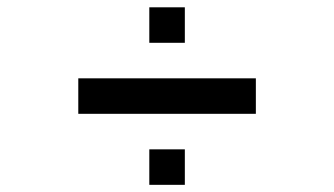

<svg xmlns="http://www.w3.org/2000/svg" viewBox="-20 -606 919 528"><path d="M195.3 -293V-390.6H683.6V-293ZM390.6 -585.9H488.3V-488.3H390.6ZM390.6 -195.3H488.3V-97.7H390.6Z"/></svg>

Font: BabelStone Club Penguin
Style: Regular
Weight: 400
Designer: Andrew West
Foundry: BabelStone
Version: Version 1.02 November 6, 2013